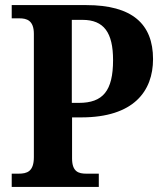

<svg xmlns="http://www.w3.org/2000/svg" viewBox="-20 -734 637 754"><path d="M26 0H368V-52H319C289 -52 263 -59 263 -112V-273H299C505 -273 581 -376 581 -502C581 -640 499 -714 319 -714H26V-662H56C85 -662 113 -654 113 -601V-117C113 -60 86 -52 53 -52H26ZM290 -330H262V-656H304C388 -656 424 -606 424 -498C424 -377 384 -330 290 -330Z"/></svg>

Font: Noto Serif Hebrew SemiCondensed
Style: Bold
Weight: 700
Width: 4
Designer: Monotype Design Team
Foundry: Monotype Imaging Inc.
Version: Version 2.004